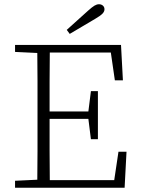

<svg xmlns="http://www.w3.org/2000/svg" viewBox="-20 -886 664 906"><path d="M295 -745Q321 -768 346 -791Q371 -814 396 -836Q415 -853 426 -859.5Q437 -866 447 -866Q458 -866 465.5 -859.5Q473 -853 473 -842Q473 -831 463 -821Q453 -811 429 -797Q399 -780 369 -761.5Q339 -743 309 -726ZM51 -641V-674H551L560 -507H522L503 -638H215Q214 -571 214 -501.5Q214 -432 214 -360H397L409 -456H442V-229H409L397 -325H214V-324Q214 -245 214 -174.5Q214 -104 215 -36H519L539 -170H577L568 0H51V-33L156 -38Q157 -106 157 -173.5Q157 -241 157 -308V-366Q157 -434 157 -501.5Q157 -569 156 -636Z"/></svg>

Font: Source Serif 4 SmText Light
Style: Regular
Weight: 300
Designer: Frank Grießhammer
Foundry: Adobe
Version: Version 4.005;hotconv 1.1.0;makeotfexe 2.6.0